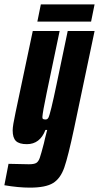

<svg xmlns="http://www.w3.org/2000/svg" viewBox="-61 -652 453 879"><path d="M-41 196 -22 98 71 100Q95 100 105 94Q115 88 121 71Q127 54 140 4Q141 -1 145 -18L155 -57H147Q122 8 62 8Q27 8 12 -6.5Q-3 -21 -3 -55Q-3 -76 10 -136L89 -510H212L153 -228Q134 -137 133 -116Q133 -109 136.5 -107Q140 -105 148 -105Q156 -105 160.5 -113Q165 -121 174.5 -160Q184 -199 198 -266L249 -510H372L278 -63Q251 64 233.5 114.5Q216 165 182 186Q148 207 76 207Q23 207 -41 196ZM110 -553 126 -632H372L356 -553Z"/></svg>

Font: Saira Ultra Condensed Black
Style: Italic
Weight: 900
Width: 1
Italic angle: -12°
Designer: Hector Gatti with collaboration of the Omnibus-Type team
Foundry: Omnibus-Type
Version: Version 1.001; ttfautohint (v1.8)